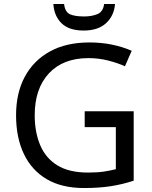

<svg xmlns="http://www.w3.org/2000/svg" viewBox="-20 -938 768 968"><path d="M407 -377H654V-27Q596 -8 537 1Q478 10 403 10Q292 10 216 -34.5Q140 -79 100.5 -161.5Q61 -244 61 -357Q61 -469 105 -551Q149 -633 231.5 -678.5Q314 -724 431 -724Q491 -724 544.5 -713Q598 -702 644 -682L610 -604Q572 -621 524.5 -633Q477 -645 426 -645Q298 -645 226.5 -568Q155 -491 155 -357Q155 -272 182.5 -206.5Q210 -141 269 -104.5Q328 -68 424 -68Q471 -68 504 -73Q537 -78 564 -85V-297H407ZM560 -918Q555 -858 514.5 -821Q474 -784 402 -784Q328 -784 290.5 -820.5Q253 -857 249 -918H303Q308 -877 333 -866Q358 -855 404 -855Q443 -855 471.5 -867Q500 -879 505 -918Z"/></svg>

Font: Noto Sans Gunjala Gondi Semibold
Style: Regular
Weight: 600
Designer: Ek Type
Foundry: Ek Type
Version: Version 1.004; ttfautohint (v1.8.4.7-5d5b)